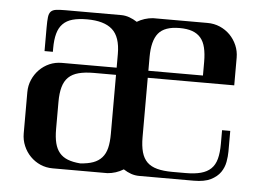

<svg xmlns="http://www.w3.org/2000/svg" viewBox="-44 -593 906 650"><g transform="rotate(5 409.5 -268.5)"><path d="M450.7 -333.5V-132.3Q450.7 -102.1 456.5 -81.1Q462.4 -60.1 475.3 -47.4Q488.3 -34.7 509.5 -29.1Q530.8 -23.4 561.5 -23.4H606.4Q637.2 -23.4 658.2 -29.1Q679.2 -34.7 692.4 -47.4Q705.6 -60.1 711.2 -81.1Q716.8 -102.1 716.8 -132.3V-178.7H744.6V-108.4Q744.6 -92.3 741.2 -73.2Q737.8 -54.2 726.6 -37.8Q715.3 -21.5 693.8 -10.7Q672.4 0 636.2 0H450.7Q436.5 0 423.1 -4.6Q409.7 -9.3 397 -17.6Q384.3 -9.8 370.6 -5.4Q356.9 -1 342.8 0H156.7Q134.3 0 114.7 -8.5Q95.2 -17.1 80.6 -32Q65.9 -46.9 57.4 -66.9Q48.8 -86.9 48.8 -109.4V-249.5Q48.8 -272 57.4 -291.7Q65.9 -311.5 80.6 -326.4Q95.2 -341.3 114.7 -349.9Q134.3 -358.4 156.7 -358.4H342.8V-404.8Q342.8 -462.9 314.9 -487.8Q287.1 -512.7 229 -512.7Q200.2 -512.7 179.9 -507.1Q159.7 -501.5 147 -488.5Q134.3 -475.6 128.7 -455.1Q123 -434.6 123 -404.8V-393.1H94.7V-473.1Q94.7 -495.6 96.2 -508.3Q97.7 -521 103.5 -527.3Q109.4 -533.7 120.8 -535.4Q132.3 -537.1 152.8 -537.1H342.8Q356.9 -537.1 370.6 -532.2Q384.3 -527.3 397 -519Q421.4 -533.7 450.7 -536.1H636.2Q658.7 -536.1 678.5 -527.6Q698.2 -519 712.9 -504.2Q727.5 -489.3 736.1 -469.5Q744.6 -449.7 744.6 -427.7V-333.5ZM342.8 -334H268.1Q237.3 -334 216.1 -328.4Q194.8 -322.8 181.6 -310.1Q168.5 -297.4 162.6 -276.6Q156.7 -255.9 156.7 -226.1V-133.3Q156.7 -105.5 161.6 -85.9Q166.5 -66.4 177.2 -53.5Q188 -40.5 205.3 -33.7Q222.7 -26.9 247.6 -24.9Q273.9 -26.4 292 -33Q310.1 -39.6 321.5 -52.5Q333 -65.4 337.9 -85.2Q342.8 -105 342.8 -133.3ZM543.5 -510.7Q492.7 -510.7 471.7 -485.1Q450.7 -459.5 450.7 -403.8V-357.4H636.2V-403.8Q636.2 -431.6 631.3 -451.9Q626.5 -472.2 615.5 -485.1Q604.5 -498 586.9 -504.4Q569.3 -510.7 543.5 -510.7Z"/></g></svg>

Font: Unique
Style: Regular
Weight: 400
Designer: Anna Pocius (aka Artmaker)
Foundry: Anna Pocius
Version: Version 1.000 2013 initial release